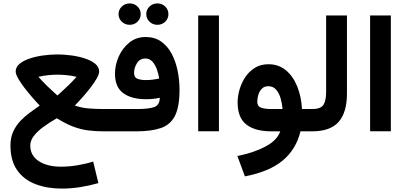

<svg xmlns="http://www.w3.org/2000/svg" viewBox="-20 -773 2389 1130"><path d="M213.9 -151.9Q194.3 -171.9 170.2 -199.7Q146 -227.5 123.5 -256.8Q101.1 -286.1 86.7 -311.5Q72.3 -336.9 72.3 -352.5Q72.3 -378.9 95.7 -397.9Q119.1 -417 156.5 -429.2Q193.8 -441.4 236.6 -447Q279.3 -452.6 317.9 -452.6Q356 -452.6 398.7 -447Q441.4 -441.4 479 -429.2Q516.6 -417 540 -397.9Q563.5 -378.9 563.5 -352.5Q563.5 -336.4 549.6 -311.8Q535.6 -287.1 513.9 -258.8Q492.2 -230.5 467.3 -202.4Q442.4 -174.3 420.4 -151.9Q457.5 -138.7 500.5 -135Q543.5 -131.3 587.9 -131.3H620.6V0H591.3Q543 0 500 -5.4Q457 -10.7 412.6 -27.1Q368.2 -43.5 314.5 -77.1Q272 -52.7 236.3 -26.9Q200.7 -1 179.4 26.6Q158.2 54.2 158.2 83Q158.2 143.1 208.5 175.5Q258.8 208 338.9 208Q388.2 208 439 199.2Q489.7 190.4 528.3 177.7L559.1 304.7Q505.9 319.8 451.4 328.4Q397 336.9 343.8 336.9Q257.8 336.9 189.5 311Q121.1 285.2 81.3 229Q41.5 172.9 41.5 83Q41.5 36.6 57.9 1.2Q74.2 -34.2 100.3 -61.5Q126.5 -88.9 156.5 -110.6Q186.5 -132.3 213.9 -151.9ZM317.9 -333.5Q294.4 -333.5 265.4 -330.8Q236.3 -328.1 206.1 -320.8Q228.5 -295.4 254.4 -270Q280.3 -244.6 299.1 -227.8Q317.9 -210.9 317.9 -210.9Q317.9 -210.9 336.7 -227.8Q355.5 -244.6 381.8 -270Q408.2 -295.4 430.7 -320.8Q400.9 -328.1 371.3 -330.8Q341.8 -333.5 317.9 -333.5Z M840.8 -689.9Q840.8 -716.3 859.9 -734.6Q878.9 -752.9 906.2 -752.9Q933.6 -752.9 952.4 -734.6Q971.2 -716.3 971.2 -689.9Q971.2 -663.6 952.4 -645.3Q933.6 -627 906.2 -627Q878.9 -627 859.9 -645.3Q840.8 -663.6 840.8 -689.9ZM677.7 -689.9Q677.7 -716.3 697 -734.6Q716.3 -752.9 743.2 -752.9Q770.5 -752.9 789.3 -734.6Q808.1 -716.3 808.1 -689.9Q808.1 -663.6 789.3 -645.3Q770.5 -627 743.2 -627Q716.3 -627 697 -645.3Q677.7 -663.6 677.7 -689.9ZM786.6 -131.3Q852.5 -131.3 886.2 -142.3Q919.9 -153.3 920.4 -197.8Q883.3 -189 839.8 -189Q754.4 -189 705.6 -224.6Q656.7 -260.3 656.7 -338.9Q656.7 -390.6 678.7 -440.2Q700.7 -489.7 741.2 -522.5Q781.7 -555.2 836.9 -555.2Q890.1 -555.2 928 -528.8Q965.8 -502.4 989.7 -457.8Q1013.7 -413.1 1025.1 -357.9Q1036.6 -302.7 1036.6 -245.1Q1036.6 -144.5 1009.8 -91.6Q982.9 -38.6 926.5 -19.3Q870.1 0 780.8 0H601.1V-131.3ZM839.4 -301.8Q877 -301.8 917 -311Q913.1 -336.4 903.6 -363.8Q894 -391.1 877.4 -409.9Q860.8 -428.7 835.9 -428.7Q802.7 -428.7 785.9 -400.9Q769 -373 769 -344.2Q769 -316.9 789.1 -309.3Q809.1 -301.8 839.4 -301.8Z M1268.6 -682.1V-0.5H1146.5V-682.1Z M1560.1 -395Q1619.6 -395 1662.4 -359.6Q1705.1 -324.2 1729.2 -264.4Q1753.4 -204.6 1757.3 -131.3H1798.3V0H1748.5Q1722.7 106 1644 171.6Q1565.4 237.3 1421.4 265.1L1377 145Q1472.7 126.5 1541.7 89.8Q1610.8 53.2 1629.4 0H1577.6Q1480.5 0 1429.4 -40.5Q1378.4 -81.1 1378.4 -169.9Q1378.4 -206.1 1389.6 -245.4Q1400.9 -284.7 1423.3 -318.6Q1445.8 -352.5 1480 -373.8Q1514.2 -395 1560.1 -395ZM1576.2 -131.3H1643.1Q1640.1 -165.5 1630.9 -196.3Q1621.6 -227.1 1604.2 -246.3Q1586.9 -265.6 1559.1 -265.6Q1534.7 -265.6 1520.3 -250.2Q1505.9 -234.9 1500 -213.6Q1494.1 -192.4 1494.1 -174.8Q1494.1 -147.5 1516.1 -139.4Q1538.1 -131.3 1576.2 -131.3Z M1778.8 -131.3H1816.4Q1869.1 -131.3 1884.3 -157Q1899.4 -182.6 1899.4 -231.4V-682.1H2022V-222.2Q2022 -112.3 1973.4 -56.2Q1924.8 0 1815.9 0H1778.8Z M2280.3 -682.1V-0.5H2158.2V-682.1Z"/></svg>

Font: Vazirmatn RD UI
Style: Bold
Weight: 700
Designer: Saber Rastikerdar
Foundry: Saber Rastikerdar
Version: Version 33.003